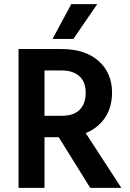

<svg xmlns="http://www.w3.org/2000/svg" viewBox="-20 -912 629 932"><path d="M278 -570H196V-350H280Q338 -350 367 -379.5Q396 -409 396 -462Q396 -514 365.5 -542Q335 -570 278 -570ZM196 0H70V-674H278Q393 -674 458.5 -616Q524 -558 524 -461Q523 -389 489 -339.5Q455 -290 396 -266L569 0H418L265 -246H196ZM336 -723H235L326 -892H452Z"/></svg>

Font: Hind Madurai SemiBold
Style: Regular
Weight: 600
Designer: Jyotish Sonowal
Foundry: Indian Type Foundry
Version: Version 1.001;PS 1.0;hotconv 1.0.86;makeotf.lib2.5.63406; tt